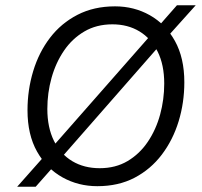

<svg xmlns="http://www.w3.org/2000/svg" viewBox="-20 -694 763 726"><path d="M206 -91 170 -129 555 -567 588 -527ZM45 12 170 -129 206 -91 115 12ZM588 -527 555 -567 649 -674H720ZM348 10Q276 10 216 -23.5Q156 -57 120 -121Q84 -185 84 -277Q84 -354 105.5 -425Q127 -496 169 -551Q211 -606 273 -638Q335 -670 415 -670Q487 -670 546.5 -636.5Q606 -603 641.5 -539Q677 -475 677 -383Q677 -306 655.5 -235.5Q634 -165 592 -109.5Q550 -54 489 -22Q428 10 348 10ZM357 -58Q417 -58 462.5 -85Q508 -112 539 -158Q570 -204 585.5 -261Q601 -318 601 -378Q601 -449 576 -499Q551 -549 507 -575.5Q463 -602 405 -602Q345 -602 299 -575Q253 -548 222 -502.5Q191 -457 175 -400Q159 -343 159 -282Q159 -212 184 -161.5Q209 -111 253.5 -84.5Q298 -58 357 -58Z"/></svg>

Font: Kantumruy Pro
Style: Italic
Weight: 400
Italic angle: -13°
Designer: Sovichet Tep
Foundry: Sovichet Tep
Version: Version 1.002